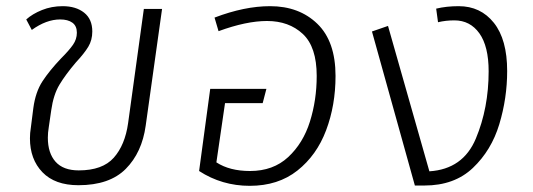

<svg xmlns="http://www.w3.org/2000/svg" viewBox="-20 -591 1727 622"><path d="M77 -143Q77 -160 80 -178L88 -241Q95 -293 117.5 -327.5Q140 -362 178 -402Q204 -428 216.5 -446Q229 -464 229 -485Q229 -507 214.5 -517.5Q200 -528 175 -528Q130 -528 83 -494L65 -528Q85 -546 116 -558.5Q147 -571 183 -571Q226 -571 252.5 -550Q279 -529 279 -489Q279 -461 266 -439.5Q253 -418 226 -389Q192 -349 172.5 -316.5Q153 -284 146 -234L138 -179Q135 -161 135 -145Q135 -95 160 -67Q185 -39 235 -39Q312 -39 348.5 -80Q385 -121 395 -192L446 -562H505L452 -184Q440 -97 387.5 -44Q335 9 234 9Q158 9 117.5 -33Q77 -75 77 -143Z M1067 -345Q1067 -250 1036.5 -169Q1006 -88 943.5 -38.5Q881 11 789 11Q699 11 625 -37L661 -303H843L831 -257H709L681 -65Q724 -37 790 -37Q865 -37 913.5 -82Q962 -127 984 -197Q1006 -267 1006 -345Q1006 -439 961 -481Q916 -523 845 -523Q778 -523 688 -490L675 -534Q772 -571 855 -571Q949 -571 1008 -514Q1067 -457 1067 -345Z M1623 -361Q1623 -273 1597.5 -188.5Q1572 -104 1512 -47Q1452 10 1355 10H1324L1185 -489L1237 -507L1371 -36Q1480 -43 1521.5 -142Q1563 -241 1563 -360Q1563 -441 1533 -483Q1503 -525 1452 -525Q1424 -525 1399 -519L1393 -563Q1426 -571 1466 -571Q1537 -571 1580 -517Q1623 -463 1623 -361Z"/></svg>

Font: FiraGO Light
Style: Italic
Weight: 300
Italic angle: -8°
Designer: bBox Type GmbH
Foundry: bBox Type GmbH
Version: Version 1.001